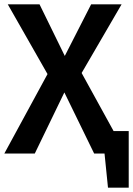

<svg xmlns="http://www.w3.org/2000/svg" viewBox="-20 -711 616 889"><path d="M576 158H480L464 0H416L278 -283L141 0H0L200 -368L16 -691H163L280 -452L402 -691H543L358 -373L506 -104H576Z"/></svg>

Font: Trujillo Medium
Style: Regular
Weight: 500
Designer: Fira Sans original fonts by bBox Type GmbH, Carrois Corporate GbR, & Edenspiekermann AG / Changes by Cristiano Sobral
Foundry: Fira Sans original fonts by bBox Type GmbH, Carrois Corporate GbR, & Edenspiekermann AG / Changes by Cristiano Sobral
Version: Version 4.301;October 17, 2021;FontCreator 14.0.0.2814 64-bi